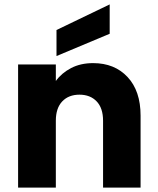

<svg xmlns="http://www.w3.org/2000/svg" viewBox="-20 -850 714 870"><path d="M447 -303Q447 -360 418 -390.5Q389 -421 340 -421Q291 -421 262 -390.5Q233 -360 233 -303V0H62V-558H233V-483Q259 -519 302 -541.5Q345 -564 402 -564Q499 -564 558 -501Q617 -438 617 -326V0H447ZM477 -830V-697L236 -596V-714Z"/></svg>

Font: Poppins
Style: Bold
Weight: 700
Designer: Ninad Kale (Devanagari), Jonny Pinhorn (Latin)
Version: Version 5.002